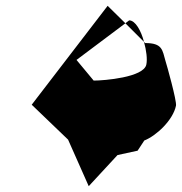

<svg xmlns="http://www.w3.org/2000/svg" viewBox="-20 -676 625 660"><path d="M89 -316 214 -196 285 -36 384 -143 453 -158 476 -193C517 -209 575 -263 585 -313C588 -329 553 -454 549 -466C538 -504 539 -528 479 -528L475 -532C483 -503 487 -473 483 -454C474 -410 338 -399 302 -399L243 -470L411 -596L350 -656ZM411 -596 475 -532C465 -571 445 -606 424 -606Z"/></svg>

Font: Corrode
Style: Ita
Weight: 400
Designer: Mew Too
Version: Version 0.532